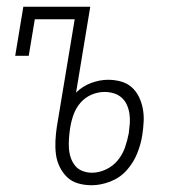

<svg xmlns="http://www.w3.org/2000/svg" viewBox="-20 -540 540 568"><path d="M251 8Q230 8 211 2.5Q192 -3 178.5 -16Q165 -29 156.5 -46.5Q148 -64 145.5 -83.5Q143 -103 144 -123.5Q145 -144 148 -164L201 -483H83L65 -375H25L49 -520H247L205 -266Q224 -285 249.5 -294.5Q275 -304 300 -304Q319 -304 337.5 -299Q356 -294 369.5 -282Q383 -270 391 -253.5Q399 -237 402.5 -218.5Q406 -200 405 -180.5Q404 -161 401 -141Q397 -114 386 -86.5Q375 -59 355 -36.5Q335 -14 306.5 -3Q278 8 251 8ZM252 -29Q273 -29 294 -39Q315 -49 329 -66.5Q343 -84 350 -104.5Q357 -125 361 -146Q363 -161 364 -175Q365 -189 363 -203Q361 -217 355.5 -229.5Q350 -242 340 -251Q330 -260 316.5 -264Q303 -268 289 -268Q270 -268 251 -260Q232 -252 218.5 -236.5Q205 -221 198 -202Q191 -183 188 -164L187 -158Q185 -144 184 -129.5Q183 -115 184 -100.5Q185 -86 189.5 -73Q194 -60 202.5 -49.5Q211 -39 224.5 -34Q238 -29 252 -29Z"/></svg>

Font: Iosevka Curly Slab Extralight
Style: Italic
Weight: 200
Italic angle: -9°
Monospace: yes
Designer: Belleve Invis
Foundry: Belleve Invis
Version: Version 22.1.2; ttfautohint (v1.8.4)